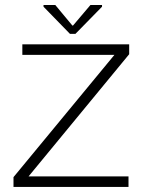

<svg xmlns="http://www.w3.org/2000/svg" viewBox="-20 -738 575 758"><path d="M33.3 0V-38.7L431.8 -521.5H68.2V-563H490V-524L92.7 -41.5H487.3V0ZM256.3 -604.2 151.8 -711.5V-718.2H198.3L265.7 -637.2H268.3L337 -718.2H382.8V-711.5L277.7 -604.2Z"/></svg>

Font: Darker Grotesque Light
Style: Regular
Weight: 300
Designer: Gabriel Lam
Foundry: TypeRant
Version: Version 1.000;gftools[0.9.28]